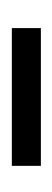

<svg xmlns="http://www.w3.org/2000/svg" viewBox="98 -476 89 326"><g transform="rotate(-90 143.0 -313.5)"><path d="M257.8 -289.1H23.9V-338.4H257.8Z"/></g></svg>

Font: Vazir Thin
Style: Thin
Weight: 100
Designer: Saber Rastikerdar
Foundry: Saber Rastikerdar
Version: Version 30.0.0